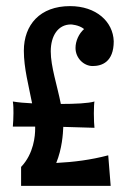

<svg xmlns="http://www.w3.org/2000/svg" viewBox="-20 -589 415 628"><path d="M289 -257C269 -251 226 -249 179 -249C167 -310 146 -371 146 -421C146 -472 170 -509 212 -509C212 -509 238 -508 255 -494C238 -479 227 -455 227 -432C227 -399 254 -373 283 -373C313 -373 352 -386 352 -454C350 -518 295 -569 209 -569C111 -569 58 -508 58 -423C58 -366 74 -308 85 -251C62 -252 40 -254 22 -257C24 -244 24 -231 24 -219C24 -203 23 -188 22 -175H71H95V-168C95 -146 91 -87 49 -43V19H342L334 -81C277 -66 222 -59 164 -56C183 -103 186 -150 187 -174L289 -171C288 -178 287 -199 287 -218C287 -237 288 -254 289 -257Z"/></svg>

Font: Rum Raisin
Style: Regular
Weight: 400
Designer: Astigmatic (AOETI)
Foundry: Astigmatic (AOETI)
Version: Version 1.000